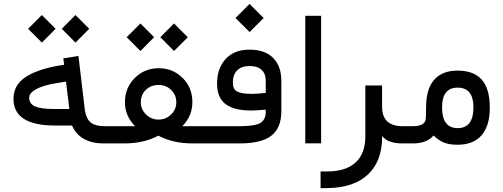

<svg xmlns="http://www.w3.org/2000/svg" viewBox="-20 -732 2569 980"><path d="M295.4 -585 365.2 -655.3 435.5 -585 365.2 -514.6ZM123.5 -585 193.8 -655.3 263.7 -585 193.8 -514.6ZM529.8 0H507.3Q449.7 0 408.2 -23.2Q366.7 -46.4 347.7 -91.3H260.3Q48.8 -91.3 48.8 -228Q48.8 -294.9 105.7 -335.2Q162.6 -375.5 275.4 -396.5L307.1 -401.4L303.2 -434.1L380.4 -446.3L413.6 -166.5Q421.4 -122.6 445.3 -105.2Q469.2 -87.9 512.7 -87.9H529.8Q542 -87.9 542 -48.3V-43Q542 0 529.8 0ZM334 -175.8 316.9 -315.4 288.6 -311Q243.7 -304.7 208.7 -294.4Q173.8 -284.2 151.4 -268.6Q128.9 -252.9 128.9 -234.4Q128.9 -202.1 158.4 -189Q188 -175.8 252.9 -175.8Z M524.9 -87.9H669.4Q617.7 -140.1 617.7 -210.4Q617.7 -283.7 667.7 -333.7Q717.8 -383.8 790 -383.8Q862.3 -383.8 912.1 -334.2Q961.9 -284.7 961.9 -210.9Q961.9 -139.2 910.6 -87.9H1028.8Q1040 -87.9 1040 -47.4V-42Q1040 0 1028.8 0H962.4Q862.3 0 788.6 -39.6Q714.4 0 614.3 0H524.9Q512.7 0 512.7 -42V-47.4Q512.7 -87.9 524.9 -87.9ZM789.6 -298.3Q750.5 -298.3 724.6 -273.4Q698.7 -248.5 698.7 -210Q698.7 -173.8 725.6 -147.7Q752.4 -121.6 789.6 -121.6Q826.2 -121.6 853 -147.5Q879.9 -173.3 879.9 -210Q879.9 -246.6 854 -272.5Q828.1 -298.3 789.6 -298.3ZM798.3 -542 868.2 -612.3 938.5 -542 868.2 -471.7ZM626.5 -542 696.8 -612.3 766.6 -542 696.8 -471.7Z M1023.9 -87.9H1204.6Q1281.7 -87.9 1309.1 -104.7Q1336.4 -121.6 1336.4 -160.2V-172.4Q1289.1 -168 1261.7 -168Q1173.8 -168 1130.9 -200.9Q1087.9 -233.9 1087.9 -305.7Q1087.9 -382.8 1131.6 -430.7Q1175.3 -478.5 1253.9 -478.5Q1333 -478.5 1374.5 -436Q1416 -393.6 1416 -319.3V-163.6Q1416 -80.1 1365.7 -40Q1315.4 0 1203.6 0H1023.9Q1011.7 0 1011.7 -42V-47.4Q1011.7 -87.9 1023.9 -87.9ZM1254.9 -395Q1212.9 -395 1190.7 -373Q1168.5 -351.1 1168.5 -311Q1168.5 -276.4 1190.9 -264.6Q1213.4 -252.9 1265.6 -252.9Q1297.4 -252.9 1335.4 -257.8H1336.4V-320.8Q1336.4 -355.5 1315.4 -375.2Q1294.4 -395 1254.9 -395ZM1182.1 -640.1 1253.9 -711.9 1325.7 -640.1 1253.9 -568.4Z M1538.1 -651.4H1619.1V-0.5H1538.1Z M2035.2 0Q1957 0 1930.7 -38.6V-35.6Q1930.7 89.4 1859.1 157.7Q1787.6 226.1 1651.4 228L1616.2 228.5V143.1H1650.4Q1745.1 143.1 1794.9 97.4Q1844.7 51.8 1844.7 -35.2V-295.9H1930.2V-187Q1930.2 -87.9 2035.2 -87.9H2043Q2054.2 -87.9 2054.2 -47.4V-42Q2054.2 0 2043 0Z M2038.1 -87.9H2086.9Q2150.9 -87.9 2153.3 -127Q2154.8 -149.4 2154.8 -183.1Q2154.8 -277.8 2196 -324.7Q2237.3 -371.6 2315.4 -371.6Q2398.4 -371.6 2439.2 -325.2Q2480 -278.8 2480 -182.1Q2480 -89.8 2438 -41.5Q2396 6.8 2315.4 6.8Q2273.4 6.8 2245.6 -4.4Q2217.8 -15.6 2192.9 -40.5Q2158.7 0 2087.9 0H2038.1Q2025.9 0 2025.9 -42V-47.4Q2025.9 -87.9 2038.1 -87.9ZM2396.5 -184.1Q2396.5 -284.7 2315.9 -284.7Q2236.3 -284.7 2236.3 -184.1Q2236.3 -78.1 2316.4 -78.1Q2396.5 -78.1 2396.5 -184.1Z"/></svg>

Font: Shabnam WOL
Style: WOL
Weight: 400
Foundry: DejaVu fonts team - Redesigned by Saber Rastikerdar - Based on Vazir font
Version: Version 5.0.0